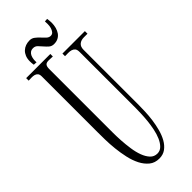

<svg xmlns="http://www.w3.org/2000/svg" viewBox="-270 -855 894 894"><g transform="rotate(-45 177.0 -408.0)"><path d="M354 -641.1H330.1Q311.5 -641.1 299.8 -631.3Q288.1 -621.6 288.1 -601.1V-236.8Q288.1 -219.2 287.1 -194.3Q286.1 -169.4 282.5 -142.3Q278.8 -115.2 271.7 -88.6Q264.6 -62 252.7 -40.8Q240.7 -19.5 222.9 -6.3Q205.1 6.8 180.2 6.8Q150.9 6.8 131.1 -9.3Q111.3 -25.4 98.1 -51Q85 -76.7 77.9 -108.6Q70.8 -140.6 67.4 -173.1Q64 -205.6 63.5 -234.9Q63 -264.2 63 -284.2V-650.9Q63 -664.1 57.6 -670.4Q52.2 -676.8 43.7 -679Q35.2 -681.2 25.1 -680.9Q15.1 -680.7 5.9 -680.2V-696.8H165V-680.2Q158.2 -680.2 151.6 -680.7Q145 -681.2 138.2 -681.2Q123 -681.2 117.4 -674.1Q111.8 -667 111.8 -651.9V-269Q111.8 -255.4 111.8 -231.4Q111.8 -207.5 113.5 -179.4Q115.2 -151.4 119.4 -122.3Q123.5 -93.3 132.3 -69.6Q141.1 -45.9 155 -31Q168.9 -16.1 189.9 -16.1Q208 -16.1 220.9 -29.1Q233.9 -42 242.7 -62.3Q251.5 -82.5 256.6 -107.4Q261.7 -132.3 264.2 -157Q266.6 -181.6 267.3 -202.9Q268.1 -224.1 268.1 -236.8V-606.9Q268.1 -622.1 262.2 -629.2Q256.3 -636.2 247.1 -638.9Q237.8 -641.6 227.1 -641.4Q216.3 -641.1 206.1 -641.1V-658.2H354ZM270 -822.8Q271 -815.9 271.7 -809.3Q272.5 -802.7 272.5 -795.9Q272.5 -779.3 268.6 -764.9Q264.6 -750.5 257.1 -739.7Q249.5 -729 237.8 -722.9Q226.1 -716.8 210.4 -716.8Q195.3 -716.8 185.3 -725.6Q175.3 -734.4 166.5 -744.9Q157.7 -755.4 148.9 -764.2Q140.1 -772.9 127.4 -772.9Q115.7 -772.9 108.4 -767.3Q101.1 -761.7 97.4 -752.9Q93.8 -744.1 92.5 -733.9Q91.3 -723.6 92.3 -714.8L75.2 -715.8Q74.2 -722.2 73.7 -728Q73.2 -733.9 73.2 -739.7Q73.2 -757.3 78.6 -770.5Q84 -783.7 93.3 -792.5Q102.5 -801.3 114.7 -805.7Q127 -810.1 141.1 -810.1Q155.8 -810.1 166.7 -801.5Q177.7 -793 187.3 -782.5Q196.8 -772 206.1 -763.4Q215.3 -754.9 226.1 -754.9Q236.8 -754.9 242.9 -762.7Q249 -770.5 252 -781.2Q254.9 -792 254.9 -803.2Q254.9 -814.5 254.4 -821.8Z"/></g></svg>

Font: Bigelow Rules
Style: Regular
Weight: 400
Designer: Astigmatic (AOETI)
Foundry: Astigmatic (AOETI)
Version: Version 1.001